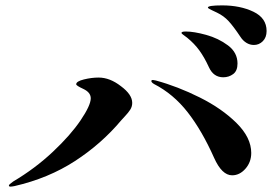

<svg xmlns="http://www.w3.org/2000/svg" viewBox="-20 -834 1040 713"><path d="M873 -697Q847 -736 829 -755.5Q811 -775 786 -787Q780 -790 766 -796.5Q752 -803 752 -806Q752 -814 805 -814Q872 -814 921 -790.5Q970 -767 970 -719Q970 -695 956 -681Q942 -667 923 -667Q908 -667 895 -675Q882 -683 873 -697ZM756 -584Q739 -621 720.5 -646.5Q702 -672 675 -694Q669 -699 661.5 -704Q654 -709 654 -712Q654 -717 670 -717Q700 -717 745.5 -704.5Q791 -692 826.5 -665.5Q862 -639 862 -598Q862 -571 846 -559Q830 -547 809 -547Q773 -547 756 -584ZM13 -145Q13 -149 29 -160Q110 -208 176 -270Q242 -332 279.5 -387.5Q317 -443 317 -469Q317 -491 289 -504Q263 -516 263 -521Q263 -532 291.5 -539Q320 -546 346 -546Q388 -546 429 -514Q471 -483 471 -452Q471 -438 463.5 -426.5Q456 -415 445.5 -404Q435 -393 430 -387Q357 -300 258.5 -236Q160 -172 34 -143Q24 -141 19 -141Q13 -141 13 -145ZM775 -248Q730 -349 677 -417Q624 -485 552 -522Q542 -528 542 -533Q542 -537 548 -537Q551 -537 559 -535Q640 -513 722 -472Q804 -431 858.5 -377Q913 -323 913 -266Q913 -232 891.5 -207.5Q870 -183 842 -183Q804 -183 775 -248Z"/></svg>

Font: Shippori Mincho ExtraBold
Style: Regular
Weight: 800
Designer: FONTDASU
Foundry: FONTDASU / Google Inc. / but / Adobe
Version: Version 3.110; ttfautohint (v1.8.3)